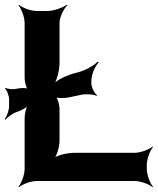

<svg xmlns="http://www.w3.org/2000/svg" viewBox="-24 -757 660 803"><path d="M225 -492V-661C225 -685 243 -722 258 -735L255 -737C239 -725 199 -711 175 -711H129C105 -711 68 -725 55 -737L53 -735C65 -722 79 -685 79 -661V-429C79 -415 86 -387 94 -381L96 -384C88 -391 59 -389 46 -386C34 -382 7 -384 -1 -390L-3 -387C5 -380 14 -356 14 -342V-313C14 -295 4 -269 -4 -259L-1 -256C7 -267 29 -283 47 -289C64 -294 89 -308 97 -318L94 -321C86 -310 79 -282 79 -264V-50C79 -26 65 11 53 24L55 26C68 14 105 0 129 0H540C564 0 601 14 614 26L616 24C604 11 590 -26 590 -50V-68C590 -92 604 -129 616 -142L614 -144C601 -132 564 -118 540 -118H288C258 -118 211 -107 199 -94L201 -92C214 -104 225 -144 225 -168V-303C225 -318 217 -348 208 -355L206 -352C215 -345 252 -346 270 -351L313 -360C331 -365 368 -363 379 -356L382 -359C371 -366 358 -393 358 -408V-419C358 -445 374 -481 389 -496L384 -499C370 -483 330 -461 300 -454C261 -445 212 -423 197 -403L200 -401C213 -418 225 -463 225 -492Z"/></svg>

Font: Asimov
Style: EdgeWide
Weight: 500
Designer: Google
Version: Version 2.000980: 2014